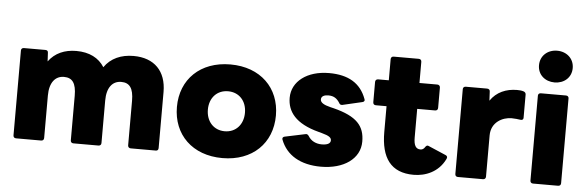

<svg xmlns="http://www.w3.org/2000/svg" viewBox="-53 -1013 3808 1248"><g transform="rotate(5 1851.0 -389.5)"><path d="M82 42H246C257 42 264 35 264 24V-253C264 -339 302 -383 358 -383C413 -383 438 -349 438 -267V24C438 35 445 42 456 42H620C631 42 638 35 638 24V-253C638 -339 675 -383 732 -383C786 -383 812 -349 812 -267V24C812 35 820 42 830 42H995C1005 42 1011 35 1011 24V-342C1011 -477 933 -558 797 -558C716 -558 649 -529 607 -468C571 -526 508 -558 424 -558C347 -558 285 -531 243 -474L240 -530C240 -542 233 -547 222 -547H82C71 -547 64 -540 64 -530V24C64 35 71 42 82 42Z M1429 53C1625 53 1752 -72 1752 -253C1752 -433 1625 -558 1429 -558C1233 -558 1106 -433 1106 -253C1106 -72 1233 53 1429 53ZM1308 -253C1308 -330 1357 -383 1429 -383C1501 -383 1550 -330 1550 -253C1550 -176 1501 -122 1429 -122C1357 -122 1308 -176 1308 -253Z M2072 53C2220 53 2326 -20 2326 -133C2326 -234 2276 -294 2121 -333L2100 -338C2055 -349 2034 -363 2034 -383C2034 -404 2054 -413 2081 -413C2116 -413 2137 -398 2154 -371C2158 -363 2163 -359 2171 -359C2172 -359 2174 -359 2175 -359L2304 -389C2313 -391 2318 -396 2318 -403C2318 -405 2317 -407 2316 -410C2279 -511 2198 -558 2073 -558C1930 -558 1831 -483 1831 -376C1831 -286 1885 -211 2038 -171L2060 -165C2109 -152 2122 -140 2122 -123C2122 -102 2100 -92 2065 -92C2028 -92 1995 -107 1976 -139C1971 -146 1966 -150 1959 -150C1957 -150 1955 -149 1953 -149L1820 -121C1812 -119 1807 -114 1807 -108C1807 -106 1807 -103 1808 -101C1846 -1 1939 53 2072 53Z M2677 53C2755 53 2838 19 2880 -66C2882 -70 2884 -75 2884 -78C2884 -85 2880 -90 2873 -93L2761 -141C2757 -143 2754 -144 2751 -144C2746 -144 2743 -141 2739 -137C2729 -121 2720 -115 2707 -115C2676 -115 2663 -139 2663 -189V-376H2780C2791 -376 2798 -383 2798 -394V-527C2798 -537 2791 -545 2780 -545H2663V-683C2663 -694 2656 -701 2645 -701H2481C2470 -701 2463 -694 2463 -683V-545H2393C2382 -545 2375 -537 2375 -527V-394C2375 -383 2382 -376 2393 -376H2463V-208C2463 -39 2528 53 2677 53Z M2965 42H3129C3140 42 3147 35 3147 24V-245C3147 -332 3221 -369 3280 -369C3303 -369 3321 -366 3337 -364C3349 -362 3357 -367 3357 -378V-530C3357 -540 3351 -547 3341 -550C3329 -554 3314 -555 3299 -555C3229 -555 3166 -529 3126 -470L3123 -530C3123 -541 3115 -547 3104 -547H2965C2954 -547 2947 -540 2947 -530V24C2947 35 2954 42 2965 42Z M3537 -625C3599 -625 3647 -666 3647 -728C3647 -790 3599 -832 3537 -832C3475 -832 3427 -790 3427 -728C3427 -666 3475 -625 3537 -625ZM3437 -530V24C3437 35 3444 42 3455 42H3619C3630 42 3637 35 3637 24V-530C3637 -540 3630 -547 3619 -547H3455C3444 -547 3437 -540 3437 -530Z"/></g></svg>

Font: LINE Seed JP_OTF ExtraBold
Style: Regular
Weight: 800
Designer: LY Corporation & Fontrix & Fontworks
Version: Version 1.013